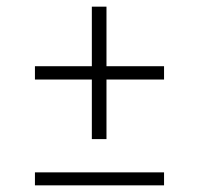

<svg xmlns="http://www.w3.org/2000/svg" viewBox="-20 -570 598 577"><path d="M256 -550H300V-152H256ZM473 -371V-331H85V-371ZM473 -52V-13H85V-52Z"/></svg>

Font: Roboto Serif 36pt ExtraLight
Style: Regular
Weight: 250
Designer: Greg Gazdowicz
Foundry: Commercial Type
Version: Version 1.008